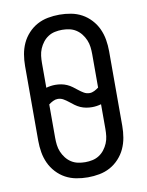

<svg xmlns="http://www.w3.org/2000/svg" viewBox="-85 -804 669 873"><g transform="rotate(-10 250.0 -367.5)"><path d="M250 8Q223 8 196.5 3Q170 -2 147 -14.5Q124 -27 105.5 -47Q87 -67 76 -91Q65 -115 60.5 -141.5Q56 -168 56 -195V-540Q56 -567 60.5 -593.5Q65 -620 76 -644Q87 -668 105.5 -688Q124 -708 147 -720.5Q170 -733 196.5 -738Q223 -743 250 -743Q277 -743 303.5 -738Q330 -733 353 -720.5Q376 -708 394.5 -688Q413 -668 424 -644Q435 -620 439.5 -593.5Q444 -567 444 -540V-195Q444 -168 439.5 -141.5Q435 -115 424 -91Q413 -67 394.5 -47Q376 -27 353 -14.5Q330 -2 303.5 3Q277 8 250 8ZM324 -368Q335 -368 346 -373.5Q357 -379 366 -386V-540Q366 -557 364 -573.5Q362 -590 355.5 -605.5Q349 -621 338.5 -634.5Q328 -648 314 -657Q300 -666 283.5 -669.5Q267 -673 250 -673Q233 -673 216.5 -669.5Q200 -666 186 -657Q172 -648 161.5 -634.5Q151 -621 144.5 -605.5Q138 -590 136 -573.5Q134 -557 134 -540V-426Q144 -429 155 -430.5Q166 -432 176 -432Q190 -432 203.5 -429.5Q217 -427 229.5 -421.5Q242 -416 253.5 -407.5Q265 -399 275.5 -390.5Q286 -382 298 -375Q310 -368 324 -368ZM250 -62Q267 -62 283.5 -65.5Q300 -69 314 -78Q328 -87 338.5 -100.5Q349 -114 355.5 -129.5Q362 -145 364 -161.5Q366 -178 366 -195V-309Q356 -306 345 -304.5Q334 -303 324 -303Q310 -303 296.5 -305.5Q283 -308 270.5 -313.5Q258 -319 246.5 -327.5Q235 -336 224.5 -344.5Q214 -353 202 -360Q190 -367 176 -367Q165 -367 154 -361.5Q143 -356 134 -349V-195Q134 -178 136 -161.5Q138 -145 144.5 -129.5Q151 -114 161.5 -100.5Q172 -87 186 -78Q200 -69 216.5 -65.5Q233 -62 250 -62Z"/></g></svg>

Font: Huly
Style: Regular
Weight: 400
Designer: Belleve Invis
Foundry: Belleve Invis
Version: Version 33.2.5; ttfautohint (v1.8.4)